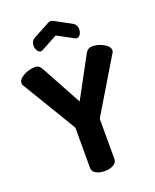

<svg xmlns="http://www.w3.org/2000/svg" viewBox="-172 -1057 934 1154"><g transform="rotate(-20 295.0 -479.5)"><path d="M217 -48V-299Q217 -307 213 -313L6 -656Q4 -660 4 -667Q4 -693 39.5 -712Q75 -731 110 -731Q128 -731 137 -724.5Q146 -718 155 -702L295 -445L434 -702Q449 -731 479 -731Q514 -731 549.5 -712Q585 -693 585 -667Q585 -660 583 -656L377 -313Q373 -307 373 -299V-48Q373 -25 350 -12.5Q327 0 295 0Q263 0 240 -12.5Q217 -25 217 -48ZM295 -867 191 -811Q185 -808 180 -808Q167 -808 158 -822Q149 -836 149 -854Q149 -884 174 -898L278 -954Q288 -959 295 -959Q302 -959 312 -954L416 -898Q441 -884 441 -854Q441 -836 432 -822Q423 -808 410 -808Q405 -808 399 -811Z"/></g></svg>

Font: Dosis
Style: ExtraBold
Weight: 800
Designer: EdgarTolentino, PabloImpallari, IginoMarini
Foundry: EdgarTolentino, PabloImpallari, IginoMarini
Version: Version 1.007